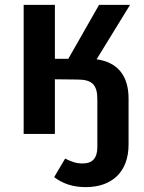

<svg xmlns="http://www.w3.org/2000/svg" viewBox="-20 -549 590 787"><path d="M513 -529H386L260 -308H205V-529H77V0H205V-224L297 -223C357 -223 379 -202 379 -142V54C379 99 359 121 319 121C291 121 274 114 247 101L202 177C237 204 280 218 331 218C439 218 507 156 507 43V-145C507 -240 461 -294 376 -306Z"/></svg>

Font: Fira Sans Medium
Style: Regular
Weight: 500
Designer: Carrois Corporate & Edenspiekermann AG
Foundry: Carrois Corporate GbR & Edenspiekermann AG
Version: Version 4.203